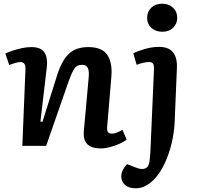

<svg xmlns="http://www.w3.org/2000/svg" viewBox="-20 -790 1068 1040"><path d="M666 -34Q653 -23 629 -12Q605 -1 577 6.5Q549 14 525 14Q426 14 434 -79L460 -366Q464 -404 456 -421.5Q448 -439 425 -439Q395 -439 380.5 -415Q366 -391 346 -333L230 0H101L118 -417Q119 -454 90 -454Q73 -454 30 -438L9 -500Q21 -506 44 -514Q67 -522 95 -528.5Q123 -535 149 -535Q202 -535 220.5 -506Q239 -477 234 -430L199 -132L210 -130L289 -381Q313 -459 351.5 -497Q390 -535 459 -535Q532 -535 561 -493Q590 -451 583 -371L561 -110Q558 -85 564 -75.5Q570 -66 587 -66Q598 -66 613.5 -72Q629 -78 643 -87ZM777 -694Q777 -727 799.5 -748.5Q822 -770 858 -770Q894 -770 917 -748.5Q940 -727 940 -694Q940 -661 917.5 -639.5Q895 -618 860 -618Q823 -618 800 -639Q777 -660 777 -694ZM926 -126Q923 -70 909.5 -13.5Q896 43 873.5 92Q851 141 820 176Q801 198 773 214Q745 230 716 230Q678 230 657.5 212Q637 194 637 166Q637 147 645.5 130.5Q654 114 668 99L717 118Q746 130 766 122.5Q786 115 790 83Q793 59 794.5 35.5Q796 12 797 -23L814 -412Q815 -437 809 -445.5Q803 -454 787 -454Q774 -454 758.5 -450.5Q743 -447 720 -439L702 -501Q722 -512 762 -524Q802 -536 842 -536Q945 -536 938 -417Z"/></svg>

Font: Literata 7pt SemiBold
Style: Italic
Weight: 600
Italic angle: -2°
Designer: Latin by Veronika Burian and Jose Scaglione. Greek by Irene Vlachou. Cyrillic by Vera Evstafieva
Foundry: TypeTogether
Version: Version 3.002